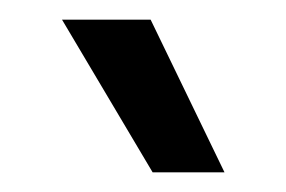

<svg xmlns="http://www.w3.org/2000/svg" viewBox="-20 -815 290 195"><path d="M208 -640H135L43 -795H133Z"/></svg>

Font: Plus Jakarta Text
Style: Regular
Weight: 400
Designer: Gumpita Rahayu
Foundry: Tokotype Studio
Version: Version 1.000